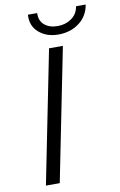

<svg xmlns="http://www.w3.org/2000/svg" viewBox="-97 -945 624 998"><g transform="rotate(-10 214.5 -445.5)"><path d="M62 0 202 -700H275L135 0ZM263 -762Q201 -762 160.5 -797Q120 -832 124 -891H173Q171 -851 197 -828.5Q223 -806 267 -806Q309 -806 340.5 -828.5Q372 -851 378 -891H429Q419 -831 373 -796.5Q327 -762 263 -762Z"/></g></svg>

Font: Montserrat
Style: Italic
Weight: 400
Italic angle: -11.3°
Designer: Julieta Ulanovsky
Foundry: Julieta Ulanovsky
Version: Version 9.000; ttfautohint (v1.8.4.7-5d5b)